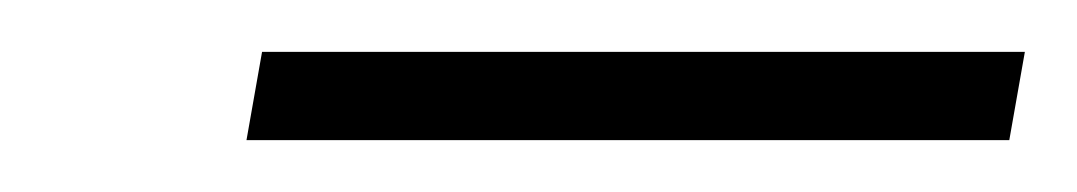

<svg xmlns="http://www.w3.org/2000/svg" viewBox="-20 -725 415 74"><path d="M369 -671H75L81 -705H375Z"/></svg>

Font: Open Sauce Sans Light Italic
Style: Regular
Weight: 300
Italic angle: -10°
Designer: Alfredo Marco Pradil
Foundry: Creative Sauce Fz LLC
Version: Version 1.477